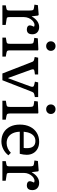

<svg xmlns="http://www.w3.org/2000/svg" viewBox="937 -1730 807 2721"><g transform="rotate(90 1340.5 -369.5)"><path d="M55.2 0V-47.9L103 -57.1Q119.1 -60.1 124 -69.6Q128.9 -79.1 128.9 -105V-384.8Q128.9 -419.9 123 -431.9Q117.2 -443.8 95.2 -446.8L45.9 -454.1L53.2 -502.9L188 -514.2L200.2 -506.8L210.9 -417H213.9Q242.7 -467.8 280.8 -494.4Q318.8 -521 362.8 -521Q409.7 -521 437.7 -495.1Q465.8 -469.2 465.8 -424.8Q465.8 -398.9 458.5 -381.3Q451.2 -363.8 436 -355Q420.9 -346.2 398.9 -346.2Q371.1 -346.2 355.5 -357.7Q339.8 -369.1 339.8 -390.1Q339.8 -397.9 342 -406Q344.2 -414.1 348.6 -424.6Q353 -435.1 358.9 -448.2Q336.9 -459.5 313 -451.7Q289.1 -443.8 268.6 -422.4Q248 -400.9 235.1 -370.4Q222.2 -339.8 222.2 -306.2V-103Q222.2 -79.1 226.6 -70.6Q231 -62 247.1 -60.1L333 -46.9V0Z M512.7 0V-48.8L569.8 -58.1Q589.8 -61 595.2 -71Q600.6 -81.1 600.6 -108.9V-381.8Q600.6 -418 594.2 -429.9Q587.9 -441.9 564.5 -444.8L516.6 -452.1L523.4 -502L681.6 -509.8L693.8 -504.9V-105Q693.8 -85.9 698.7 -74Q703.6 -62 725.6 -58.1L781.7 -47.9V0ZM632.8 -620.1Q604 -620.1 584.7 -638.7Q565.4 -657.2 565.4 -686Q565.4 -714.8 584.5 -733.9Q603.5 -752.9 632.8 -752.9Q662.6 -752.9 681.6 -734.4Q700.7 -715.8 700.7 -687Q700.7 -658.2 681.6 -639.2Q662.6 -620.1 632.8 -620.1Z M1021.5 0 866.2 -398.9Q860.4 -416 855.5 -426Q850.6 -436 843.5 -441.4Q836.4 -446.8 822.3 -450.2L787.6 -458L797.4 -506.8H1035.2V-460.9L987.3 -454.1Q967.3 -451.2 963.4 -440.7Q959.5 -430.2 968.3 -403.8L1084.5 -83H1089.4L1204.6 -397Q1213.4 -420.9 1209 -433.3Q1204.6 -445.8 1181.2 -451.2L1137.2 -460.9L1147.5 -506.8H1355.5V-460L1318.4 -452.1Q1301.3 -448.2 1292.7 -439.2Q1284.2 -430.2 1272.5 -397.9L1117.2 0Z M1407.2 0V-48.8L1464.4 -58.1Q1484.4 -61 1489.7 -71Q1495.1 -81.1 1495.1 -108.9V-381.8Q1495.1 -418 1488.8 -429.9Q1482.4 -441.9 1459 -444.8L1411.1 -452.1L1418 -502L1576.2 -509.8L1588.4 -504.9V-105Q1588.4 -85.9 1593.3 -74Q1598.1 -62 1620.1 -58.1L1676.3 -47.9V0ZM1527.3 -620.1Q1498.5 -620.1 1479.2 -638.7Q1460 -657.2 1460 -686Q1460 -714.8 1479 -733.9Q1498 -752.9 1527.3 -752.9Q1557.1 -752.9 1576.2 -734.4Q1595.2 -715.8 1595.2 -687Q1595.2 -658.2 1576.2 -639.2Q1557.1 -620.1 1527.3 -620.1Z M1984.9 14.2Q1911.6 14.2 1858.2 -17.8Q1804.7 -49.8 1775.1 -108.9Q1745.6 -168 1745.6 -247.1Q1745.6 -330.1 1776.1 -391.6Q1806.6 -453.1 1861.6 -487.1Q1916.5 -521 1989.7 -521Q2044.9 -521 2086.4 -499Q2127.9 -477.1 2150.9 -437Q2173.8 -397 2173.8 -344.2Q2173.8 -323.2 2170.2 -298.1Q2166.5 -272.9 2159.7 -246.1H1846.7Q1848.6 -188 1868.7 -146Q1888.7 -104 1924.1 -82Q1959.5 -60.1 2007.8 -60.1Q2045.9 -60.1 2081.8 -75.9Q2117.7 -91.8 2145.5 -120.1L2180.7 -85Q2146.5 -39.1 2093.8 -12.5Q2041 14.2 1984.9 14.2ZM1846.7 -301.8H2076.7Q2078.6 -311.5 2079.1 -323.2Q2079.6 -335 2079.6 -348.1Q2079.6 -407.2 2054.2 -437.5Q2028.8 -467.8 1978.5 -467.8Q1940.4 -467.8 1913.1 -449Q1885.7 -430.2 1868.7 -393.1Q1851.6 -356 1846.7 -301.8Z M2263.7 0V-47.9L2311.5 -57.1Q2327.6 -60.1 2332.5 -69.6Q2337.4 -79.1 2337.4 -105V-384.8Q2337.4 -419.9 2331.5 -431.9Q2325.7 -443.8 2303.7 -446.8L2254.4 -454.1L2261.7 -502.9L2396.5 -514.2L2408.7 -506.8L2419.4 -417H2422.4Q2451.2 -467.8 2489.3 -494.4Q2527.3 -521 2571.3 -521Q2618.2 -521 2646.2 -495.1Q2674.3 -469.2 2674.3 -424.8Q2674.3 -398.9 2667 -381.3Q2659.7 -363.8 2644.5 -355Q2629.4 -346.2 2607.4 -346.2Q2579.6 -346.2 2564 -357.7Q2548.3 -369.1 2548.3 -390.1Q2548.3 -397.9 2550.5 -406Q2552.7 -414.1 2557.1 -424.6Q2561.5 -435.1 2567.4 -448.2Q2545.4 -459.5 2521.5 -451.7Q2497.6 -443.8 2477.1 -422.4Q2456.5 -400.9 2443.6 -370.4Q2430.7 -339.8 2430.7 -306.2V-103Q2430.7 -79.1 2435.1 -70.6Q2439.5 -62 2455.6 -60.1L2541.5 -46.9V0Z"/></g></svg>

Font: Literata
Style: Regular
Weight: 400
Designer: Latin by Veronika Burian and Jose Scaglione. Greek by Irene Vlachou. Cyrillic by Vera Evstafieva.
Foundry: TypeTogether
Version: Version 3.002